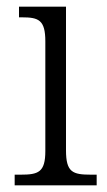

<svg xmlns="http://www.w3.org/2000/svg" viewBox="-20 -556 320 576"><path d="M24 0H270V-32H253C198 -32 178 -39 178 -105V-536H37V-504H46C96 -504 116 -496 116 -432V-103C116 -39 95 -32 42 -32H24Z"/></svg>

Font: Noto Serif Bengali SemiCondensed Light
Style: Regular
Weight: 300
Width: 4
Designer: Juan Bruce, Universal Thirst, Indian Type Foundry and the Monotype Design Team.
Foundry: Monotype Imaging Inc.
Version: Version 2.003